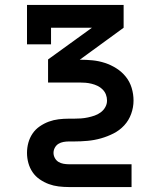

<svg xmlns="http://www.w3.org/2000/svg" viewBox="-20 -540 640 775"><path d="M258 215Q237 215 216.5 212.5Q196 210 177 203Q158 196 140.5 184Q123 172 111.5 155Q100 138 94.5 118Q89 98 89 77Q89 56 94.5 36Q100 16 111.5 -1Q123 -18 140.5 -30Q158 -42 177 -49Q196 -56 216.5 -58.5Q237 -61 258 -61H279Q293 -61 307 -62Q321 -63 335 -66Q349 -69 362 -73.5Q375 -78 386.5 -86.5Q398 -95 405 -107.5Q412 -120 412 -134Q412 -147 407.5 -158.5Q403 -170 394 -179Q385 -188 373.5 -193.5Q362 -199 349.5 -202Q337 -205 325 -206Q313 -207 300 -207H174V-300L351 -428H186V-361H89V-520H479V-428L302 -299Q328 -299 353.5 -296.5Q379 -294 403.5 -286Q428 -278 450 -264Q472 -250 488 -230Q504 -210 511.5 -185Q519 -160 519 -134Q519 -107 509.5 -80.5Q500 -54 481.5 -34Q463 -14 438.5 -1.5Q414 11 387.5 18.5Q361 26 333.5 28.5Q306 31 279 31H258Q247 31 236 33Q225 35 216 40.5Q207 46 201.5 56Q196 66 196 77Q196 88 201.5 98Q207 108 216 113.5Q225 119 236 121Q247 123 258 123H511V215Z"/></svg>

Font: Iosevka Etoile Semibold
Style: Regular
Weight: 600
Designer: Belleve Invis
Foundry: Belleve Invis
Version: Version 22.1.2; ttfautohint (v1.8.4)